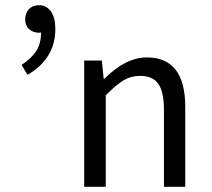

<svg xmlns="http://www.w3.org/2000/svg" viewBox="-20 -719 815 739"><path d="M63 -469Q102 -495 120 -523.5Q138 -552 138 -594Q135 -593 130 -593Q108 -593 92.5 -606.5Q77 -620 77 -643Q77 -669 91.5 -684Q106 -699 130 -699Q159 -699 176 -675Q193 -651 193 -608Q193 -493 86 -431ZM304 0V-486H372L379 -416H382Q464 -498 545 -498Q693 -498 693 -308V0H611V-297Q611 -365 589.5 -396Q568 -427 519 -427Q484 -427 455 -409.5Q426 -392 387 -352V0Z"/></svg>

Font: RibengUni
Style: Regular
Weight: 400
Designer: (1) Dr. Andrew Glass (Program Manager at Microsoft Corporation)
(2) Bivuti Chakma (Suz Moriz)
(3) Paul D. Hunt (Adobe Co
Foundry: Bivuti Chakma and Jyoti Chakma
Version: Version 1.2020